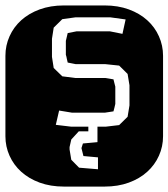

<svg xmlns="http://www.w3.org/2000/svg" viewBox="-22 -689 622 709"><path d="M456.1 -374 449.2 -416 418 -446.8 367.2 -452.1H257.8L228 -458Q225.6 -466.3 224.6 -472.9Q223.6 -479.5 221.2 -486.8V-538.1L228 -566.9L260.3 -573.2H384.3L430.2 -564L441.9 -617.2L385.3 -625H256.8L208 -618.2L176.3 -586.9L169.9 -545.9V-479L176.3 -438L208 -407.2L256.8 -400.9H367.2L397 -396Q398.4 -388.7 400.4 -382.3Q402.3 -376 403.8 -369.1V-305.2Q402.8 -298.8 400.6 -291.5Q398.4 -284.2 397 -277.8L365.2 -272.9H244.1L196.3 -280.8L184.1 -228L241.2 -221.2H304.2V-204.1H269L241.2 -173.8L234.9 -146V-137.2L241.2 -99.1L270 -69.8L339.8 -64V-107.9L286.1 -112.8L278.8 -142.1L284.2 -159.2L337.9 -164.1V-221.2H368.2L418 -227.1L449.2 -257.8L456.1 -299.8ZM364.3 -668.9Q413.6 -668.9 453.6 -654.3Q493.7 -639.6 521.7 -614.3Q549.8 -588.9 564.9 -554.9Q580.1 -521 580.1 -482.9V-186Q580.1 -147.9 564.9 -114Q549.8 -80.1 521.7 -54.7Q493.7 -29.3 453.6 -14.6Q413.6 0 364.3 0H213.9Q164.6 0 124.5 -14.6Q84.5 -29.3 56.4 -54.7Q28.3 -80.1 13.2 -114Q-2 -147.9 -2 -186V-482.9Q-2 -521 13.2 -554.9Q28.3 -588.9 56.4 -614.3Q84.5 -639.6 124.5 -654.3Q164.6 -668.9 213.9 -668.9Z"/></svg>

Font: Monofett
Style: Regular
Weight: 400
Designer: vernon adams
Foundry: vernon adams
Version: Version 1.000